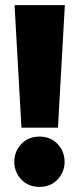

<svg xmlns="http://www.w3.org/2000/svg" viewBox="-20 -720 309 752"><path d="M135 12Q91 12 63.5 -17Q36 -46 36 -86Q36 -127 63.5 -156Q91 -185 135 -185Q178 -185 205.5 -156Q233 -127 233 -86Q233 -46 205.5 -17Q178 12 135 12ZM207 -220H64L37 -700H234Z"/></svg>

Font: Phudu Light ExtraBold
Style: Regular
Weight: 800
Version: Version 1.005;gftools[0.9.23]